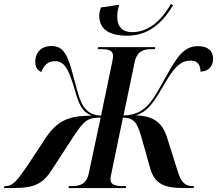

<svg xmlns="http://www.w3.org/2000/svg" viewBox="-76 -953 1100 973"><path d="M569 -772C696 -772 762 -863 801 -926L790 -933C753 -868 690 -790 593 -790C545 -790 518 -817 518 -869C518 -889 522 -910 529 -929L435 -915C430 -900 427 -886 427 -873C427 -817 462 -772 569 -772ZM-56 0H-9C99 0 142 -22 187 -93L303 -271C351 -343 370 -357 434 -357L374 -75C362 -18 328 -10 287 -10H273L271 0H561L563 -10H549C511 -10 484 -15 484 -44C484 -53 487 -67 493 -97L547 -357C602 -356 619 -331 639 -264L685 -100C708 -20 758 0 855 0H905L907 -10H900C860 -10 841 -31 824 -87L771 -255C747 -332 702 -366 612 -368C679 -390 707 -441 766 -542C813 -621 846 -646 890 -646C929 -646 940 -619 940 -590C978 -591 1004 -614 1004 -656C1004 -692 980 -719 929 -719C860 -719 826 -676 762 -559C717 -477 689 -430 657 -405C630 -383 599 -369 550 -368L606 -636C618 -696 652 -704 695 -704H709L711 -714H421L419 -704H431C471 -704 497 -699 497 -670C497 -665 496 -653 492 -636L436 -367C398 -369 375 -380 356 -403C330 -431 320 -478 298 -558C269 -668 250 -720 185 -720C135 -720 106 -690 103 -648C100 -619 111 -598 133 -588C146 -620 165 -643 203 -643C245 -643 267 -613 294 -527C321 -434 332 -391 388 -367C276 -366 217 -346 154 -252L66 -118C11 -37 -11 -10 -48 -10H-53Z"/></svg>

Font: Noto Serif Display SemiCondensed SemiBold
Style: Italic
Weight: 600
Width: 4
Italic angle: -12°
Designer: Monotype Design Team
Foundry: Monotype Imaging Inc.
Version: Version 2.009